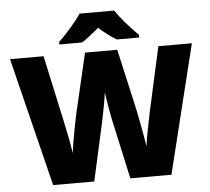

<svg xmlns="http://www.w3.org/2000/svg" viewBox="-60 -996 1160 1061"><g transform="rotate(-5 519.5 -465.5)"><path d="M848.1 0H620.1L551.8 -311Q546.9 -330.6 536.4 -388.7Q525.9 -446.8 521 -485.8Q517.1 -454.1 508.3 -407Q499.5 -359.9 491 -320.3Q482.4 -280.8 419.9 0H191.9L15.1 -713.9H201.2L278.8 -356Q305.2 -237.3 314.9 -167Q321.3 -216.8 337.6 -302.2Q354 -387.7 368.2 -443.8L431.2 -713.9H609.9L670.9 -443.8Q686.5 -378.9 702.6 -293.9Q718.8 -209 724.1 -167Q730.5 -221.2 758.8 -355L837.9 -713.9H1023.9ZM612.8 -771Q571.8 -794.4 514.6 -844.2Q453.6 -792 419.9 -771H293.9V-785.2Q327.6 -816.9 364.5 -859.9Q401.4 -902.8 419.9 -931.2H611.8Q657.7 -864.3 736.8 -785.2V-771Z"/></g></svg>

Font: OpenSansExtrabold
Style: Regular
Weight: 800
Foundry: Ascender Corporation
Version: Version 1.10